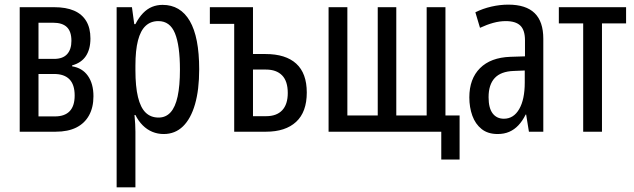

<svg xmlns="http://www.w3.org/2000/svg" viewBox="-20 -568 2732 828"><path d="M65 0V-537H213Q265 -537 299.5 -522Q334 -507 352 -477Q370 -447 370 -402Q370 -356 350.5 -326.5Q331 -297 291 -286V-282Q335 -275 359 -241Q383 -207 383 -153Q383 -105 364 -70.5Q345 -36 309 -18Q273 0 220 0ZM146 -66H217Q259 -66 280.5 -88.5Q302 -111 302 -156Q302 -203 279.5 -226Q257 -249 213 -249H146ZM146 -314H213Q251 -314 269.5 -334.5Q288 -355 288 -392Q288 -432 268.5 -451Q249 -470 209 -470H146Z M483 240V-537H549L559 -464H564Q579 -493 597 -511.5Q615 -530 636 -538.5Q657 -547 681 -547Q758 -547 798.5 -477.5Q839 -408 839 -269Q839 -181 821 -118.5Q803 -56 769 -23Q735 10 686 10Q660 10 637 0.5Q614 -9 595.5 -27.5Q577 -46 564 -72H560Q562 -51 563 -33Q564 -15 564 0V240ZM664 -61Q695 -61 715.5 -83.5Q736 -106 746 -152Q756 -198 756 -268Q756 -372 734.5 -424.5Q713 -477 663 -477Q630 -477 608 -456.5Q586 -436 575 -393.5Q564 -351 564 -285V-265Q564 -195 575 -149.5Q586 -104 608 -82.5Q630 -61 664 -61Z M990 0V-465H885V-537H1071V-335H1125Q1212 -335 1257.5 -293.5Q1303 -252 1303 -169Q1303 -85 1257 -42.5Q1211 0 1127 0ZM1071 -67H1128Q1173 -67 1197 -92.5Q1221 -118 1221 -167Q1221 -218 1196.5 -243Q1172 -268 1127 -268H1071Z M1883 120V0H1397V-537H1478V-70H1609V-537H1689V-70H1820V-537H1901V-70H1962V120Z M2126 10Q2084 10 2057 -11.5Q2030 -33 2017 -69Q2004 -105 2004 -148Q2004 -228 2050 -274Q2096 -320 2181 -323L2244 -325V-394Q2244 -438 2224 -457.5Q2204 -477 2161 -477Q2135 -477 2107.5 -469.5Q2080 -462 2050 -448L2030 -515Q2062 -531 2099 -539.5Q2136 -548 2172 -548Q2248 -548 2285.5 -511.5Q2323 -475 2323 -401V0H2261L2249 -74H2247Q2233 -46 2215.5 -27.5Q2198 -9 2176 0.5Q2154 10 2126 10ZM2153 -56Q2195 -56 2219 -97.5Q2243 -139 2243 -212V-264L2195 -262Q2140 -260 2113.5 -231.5Q2087 -203 2087 -149Q2087 -102 2104.5 -79Q2122 -56 2153 -56Z M2495 0V-467H2390V-537H2680V-467H2576V0Z"/></svg>

Font: Noto Sans ExtraCondensed
Style: Regular
Weight: 400
Width: 2
Designer: Monotype Design Team
Foundry: Monotype Imaging Inc.
Version: Version 2.013